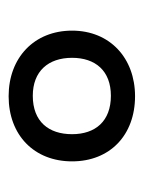

<svg xmlns="http://www.w3.org/2000/svg" viewBox="36 -800 333 445"><g transform="rotate(-90 202.5 -577.5)"><path d="M202 -431C290 -431 354 -489 354 -577C354 -665 291 -724 202 -724C112 -724 51 -665 51 -577C51 -489 112 -431 202 -431ZM203 -487C144 -487 114 -523 114 -577C114 -631 143 -668 203 -668C260 -668 291 -632 291 -577C291 -523 261 -487 203 -487Z"/></g></svg>

Font: Noto Sans Arabic UI SmCn
Style: Regular
Weight: 400
Width: 4
Designer: Monotype Design Team, Nadine Chahine and Nizar Qandah
Foundry: Monotype Imaging Inc.
Version: Version 2.010